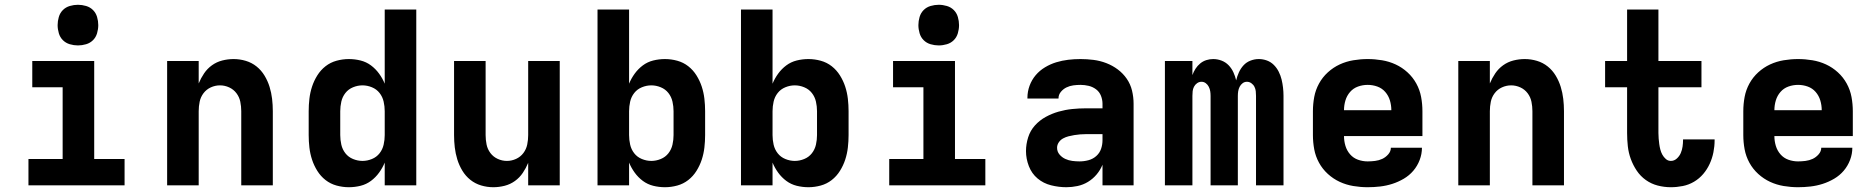

<svg xmlns="http://www.w3.org/2000/svg" viewBox="-20 -775 7840 803"><path d="M99 0V-110H242V-410H115V-520H374V-110H501V0ZM306 -585Q289 -585 272 -590Q255 -595 243 -607Q231 -619 226 -636Q221 -653 221 -670Q221 -687 226 -704Q231 -721 243 -733Q255 -745 272 -750Q289 -755 306 -755Q323 -755 340 -750Q357 -745 369 -733Q381 -721 386 -704Q391 -687 391 -670Q391 -653 386 -636Q381 -619 369 -607Q357 -595 340 -590Q323 -585 306 -585Z M679 0V-520H811V-426Q820 -448 833.5 -468Q847 -488 866.5 -502Q886 -516 909.5 -522Q933 -528 957 -528Q983 -528 1008 -520.5Q1033 -513 1053 -497Q1073 -481 1086.5 -458.5Q1100 -436 1107.5 -411.5Q1115 -387 1118 -361.5Q1121 -336 1121 -310V0H989V-310Q989 -330 985 -349.5Q981 -369 969 -385Q957 -401 938.5 -409.5Q920 -418 900 -418Q880 -418 861.5 -409.5Q843 -401 831 -385Q819 -369 815 -349.5Q811 -330 811 -310V0Z M1439 8Q1413 8 1387.5 1Q1362 -6 1341.5 -22Q1321 -38 1307 -60.5Q1293 -83 1285 -107.5Q1277 -132 1274 -158Q1271 -184 1271 -210V-310Q1271 -336 1274 -362Q1277 -388 1285 -412.5Q1293 -437 1307 -459.5Q1321 -482 1341.5 -498Q1362 -514 1387.5 -521Q1413 -528 1439 -528Q1464 -528 1488 -522Q1512 -516 1531.5 -501.5Q1551 -487 1565.5 -467Q1580 -447 1589 -425V-735H1721V0H1589V-95Q1580 -73 1565.5 -53Q1551 -33 1531.5 -18.5Q1512 -4 1488 2Q1464 8 1439 8ZM1496 -102Q1516 -102 1535.5 -110Q1555 -118 1567.5 -134Q1580 -150 1584.5 -170Q1589 -190 1589 -210V-310Q1589 -330 1584.5 -350Q1580 -370 1567.5 -386Q1555 -402 1535.5 -410Q1516 -418 1496 -418Q1476 -418 1456.5 -410Q1437 -402 1424.5 -386Q1412 -370 1407.5 -350Q1403 -330 1403 -310V-210Q1403 -190 1407.5 -170Q1412 -150 1424.5 -134Q1437 -118 1456.5 -110Q1476 -102 1496 -102Z M2043 8Q2017 8 1992 0.5Q1967 -7 1947 -23Q1927 -39 1913.5 -61.5Q1900 -84 1892.5 -108.5Q1885 -133 1882 -158.5Q1879 -184 1879 -210V-520H2011V-210Q2011 -190 2015 -170.5Q2019 -151 2031 -135Q2043 -119 2061.5 -110.5Q2080 -102 2100 -102Q2120 -102 2138.5 -110.5Q2157 -119 2169 -135Q2181 -151 2185 -170.5Q2189 -190 2189 -210V-520H2321V0H2189V-94Q2180 -72 2166.5 -52Q2153 -32 2133.5 -18Q2114 -4 2090.5 2Q2067 8 2043 8Z M2761 8Q2736 8 2712 2Q2688 -4 2668.5 -18.5Q2649 -33 2634.5 -53Q2620 -73 2611 -95V0H2479V-735H2611V-425Q2620 -447 2634.5 -467Q2649 -487 2668.5 -501.5Q2688 -516 2712 -522Q2736 -528 2761 -528Q2787 -528 2812.5 -521Q2838 -514 2858.5 -498Q2879 -482 2893 -459.5Q2907 -437 2915 -412.5Q2923 -388 2926 -362Q2929 -336 2929 -310V-210Q2929 -184 2926 -158Q2923 -132 2915 -107.5Q2907 -83 2893 -60.5Q2879 -38 2858.5 -22Q2838 -6 2812.5 1Q2787 8 2761 8ZM2704 -102Q2724 -102 2743.5 -110Q2763 -118 2775.5 -134Q2788 -150 2792.5 -170Q2797 -190 2797 -210V-310Q2797 -330 2792.5 -350Q2788 -370 2775.5 -386Q2763 -402 2743.5 -410Q2724 -418 2704 -418Q2684 -418 2664.5 -410Q2645 -402 2632.5 -386Q2620 -370 2615.5 -350Q2611 -330 2611 -310V-210Q2611 -190 2615.5 -170Q2620 -150 2632.5 -134Q2645 -118 2664.5 -110Q2684 -102 2704 -102Z M3361 8Q3336 8 3312 2Q3288 -4 3268.5 -18.5Q3249 -33 3234.5 -53Q3220 -73 3211 -95V0H3079V-735H3211V-425Q3220 -447 3234.5 -467Q3249 -487 3268.5 -501.5Q3288 -516 3312 -522Q3336 -528 3361 -528Q3387 -528 3412.5 -521Q3438 -514 3458.5 -498Q3479 -482 3493 -459.5Q3507 -437 3515 -412.5Q3523 -388 3526 -362Q3529 -336 3529 -310V-210Q3529 -184 3526 -158Q3523 -132 3515 -107.5Q3507 -83 3493 -60.5Q3479 -38 3458.5 -22Q3438 -6 3412.5 1Q3387 8 3361 8ZM3304 -102Q3324 -102 3343.5 -110Q3363 -118 3375.5 -134Q3388 -150 3392.5 -170Q3397 -190 3397 -210V-310Q3397 -330 3392.5 -350Q3388 -370 3375.5 -386Q3363 -402 3343.5 -410Q3324 -418 3304 -418Q3284 -418 3264.5 -410Q3245 -402 3232.5 -386Q3220 -370 3215.5 -350Q3211 -330 3211 -310V-210Q3211 -190 3215.5 -170Q3220 -150 3232.5 -134Q3245 -118 3264.5 -110Q3284 -102 3304 -102Z M3699 0V-110H3842V-410H3715V-520H3974V-110H4101V0ZM3906 -585Q3889 -585 3872 -590Q3855 -595 3843 -607Q3831 -619 3826 -636Q3821 -653 3821 -670Q3821 -687 3826 -704Q3831 -721 3843 -733Q3855 -745 3872 -750Q3889 -755 3906 -755Q3923 -755 3940 -750Q3957 -745 3969 -733Q3981 -721 3986 -704Q3991 -687 3991 -670Q3991 -653 3986 -636Q3981 -619 3969 -607Q3957 -595 3940 -590Q3923 -585 3906 -585Z M4440 8Q4408 8 4376 0Q4344 -8 4319.5 -28.5Q4295 -49 4283 -80Q4271 -111 4271 -143Q4271 -172 4280 -200.5Q4289 -229 4308.5 -250.5Q4328 -272 4353.5 -286Q4379 -300 4407 -308Q4435 -316 4464 -319Q4493 -322 4522 -322H4591V-341Q4591 -358 4584.5 -374.5Q4578 -391 4564 -401.5Q4550 -412 4533 -416Q4516 -420 4499 -420Q4484 -420 4469 -418Q4454 -416 4440.5 -409.5Q4427 -403 4417 -391Q4407 -379 4407 -364V-363H4277V-366Q4277 -392 4286 -416.5Q4295 -441 4311.5 -460.5Q4328 -480 4350.5 -493.5Q4373 -507 4397.5 -514.5Q4422 -522 4447.5 -525Q4473 -528 4499 -528Q4526 -528 4553.5 -524.5Q4581 -521 4607 -511Q4633 -501 4655 -484.5Q4677 -468 4692.5 -445.5Q4708 -423 4714.5 -396Q4721 -369 4721 -341V0H4591V-86Q4582 -64 4566.5 -45.5Q4551 -27 4530.5 -14.5Q4510 -2 4486.5 3Q4463 8 4440 8ZM4495 -100Q4514 -100 4532.5 -105Q4551 -110 4565 -122.5Q4579 -135 4585 -152.5Q4591 -170 4591 -189V-214H4522Q4510 -214 4497.5 -213Q4485 -212 4473 -210Q4461 -208 4449 -205Q4437 -202 4426 -196Q4415 -190 4408 -179.5Q4401 -169 4401 -157Q4401 -141 4411 -129Q4421 -117 4435 -110.5Q4449 -104 4464.5 -102Q4480 -100 4495 -100Z M4852 0V-520H4967V-461Q4972 -475 4980 -487.5Q4988 -500 4999.5 -509.5Q5011 -519 5025 -523.5Q5039 -528 5054 -528Q5072 -528 5089 -521.5Q5106 -515 5118.5 -502Q5131 -489 5138.5 -472.5Q5146 -456 5150 -439Q5154 -456 5161.5 -472.5Q5169 -489 5181 -502Q5193 -515 5210 -521.5Q5227 -528 5244 -528H5245Q5262 -528 5278.5 -522Q5295 -516 5307.5 -503.5Q5320 -491 5328 -475Q5336 -459 5340 -442.5Q5344 -426 5346 -408.5Q5348 -391 5348 -374V0H5233V-374Q5233 -384 5232 -393.5Q5231 -403 5226.5 -412Q5222 -421 5213.5 -427Q5205 -433 5195 -433Q5185 -433 5177 -427Q5169 -421 5164.5 -412Q5160 -403 5158.5 -393.5Q5157 -384 5157 -374V0H5043V-374Q5043 -384 5041.5 -393.5Q5040 -403 5035.5 -412Q5031 -421 5023 -427Q5015 -433 5005 -433Q4995 -433 4986.5 -427Q4978 -421 4973.5 -412Q4969 -403 4968 -393.5Q4967 -384 4967 -374V0Z M5700 8Q5670 8 5640 3Q5610 -2 5583 -14.5Q5556 -27 5533.5 -47.5Q5511 -68 5496.5 -94.5Q5482 -121 5476.5 -150.5Q5471 -180 5471 -210V-310Q5471 -340 5476.5 -369.5Q5482 -399 5496.5 -425.5Q5511 -452 5533.5 -472.5Q5556 -493 5583 -505.5Q5610 -518 5640 -523Q5670 -528 5700 -528Q5730 -528 5760 -523Q5790 -518 5817 -505.5Q5844 -493 5866.5 -472.5Q5889 -452 5903.5 -425.5Q5918 -399 5923.5 -369.5Q5929 -340 5929 -310V-206H5601Q5601 -185 5607 -165Q5613 -145 5626.5 -129.5Q5640 -114 5659.5 -107Q5679 -100 5700 -100Q5715 -100 5731 -102Q5747 -104 5761 -110.5Q5775 -117 5786 -129.5Q5797 -142 5797 -157H5927Q5927 -131 5917.5 -106Q5908 -81 5891 -61Q5874 -41 5851 -27.5Q5828 -14 5803 -6Q5778 2 5752 5Q5726 8 5700 8ZM5601 -314H5799Q5799 -335 5793 -355Q5787 -375 5773.5 -390.5Q5760 -406 5740.5 -413Q5721 -420 5700 -420Q5679 -420 5659.5 -413Q5640 -406 5626.5 -390.5Q5613 -375 5607 -355Q5601 -335 5601 -314Z M6079 0V-520H6211V-426Q6220 -448 6233.5 -468Q6247 -488 6266.5 -502Q6286 -516 6309.5 -522Q6333 -528 6357 -528Q6383 -528 6408 -520.5Q6433 -513 6453 -497Q6473 -481 6486.5 -458.5Q6500 -436 6507.5 -411.5Q6515 -387 6518 -361.5Q6521 -336 6521 -310V0H6389V-310Q6389 -330 6385 -349.5Q6381 -369 6369 -385Q6357 -401 6338.5 -409.5Q6320 -418 6300 -418Q6280 -418 6261.5 -409.5Q6243 -401 6231 -385Q6219 -369 6215 -349.5Q6211 -330 6211 -310V0Z M6968 8Q6940 8 6913 1Q6886 -6 6863.5 -22Q6841 -38 6825.5 -61Q6810 -84 6800.5 -110Q6791 -136 6788 -163.5Q6785 -191 6785 -219V-410H6693V-520H6785V-735H6916V-520H7096V-410H6916V-219Q6916 -207 6917 -195.5Q6918 -184 6919.5 -172.5Q6921 -161 6924 -149.5Q6927 -138 6932.5 -128Q6938 -118 6947 -110Q6956 -102 6968 -102Q6982 -102 6993 -112Q7004 -122 7009.5 -135Q7015 -148 7017 -162Q7019 -176 7019 -190V-192H7151V-188Q7151 -163 7146 -138Q7141 -113 7130.5 -90Q7120 -67 7103.5 -47.5Q7087 -28 7065 -15Q7043 -2 7018 3Q6993 8 6968 8Z M7500 8Q7470 8 7440 3Q7410 -2 7383 -14.5Q7356 -27 7333.5 -47.5Q7311 -68 7296.5 -94.5Q7282 -121 7276.5 -150.5Q7271 -180 7271 -210V-310Q7271 -340 7276.5 -369.5Q7282 -399 7296.5 -425.5Q7311 -452 7333.5 -472.5Q7356 -493 7383 -505.5Q7410 -518 7440 -523Q7470 -528 7500 -528Q7530 -528 7560 -523Q7590 -518 7617 -505.5Q7644 -493 7666.5 -472.5Q7689 -452 7703.5 -425.5Q7718 -399 7723.5 -369.5Q7729 -340 7729 -310V-206H7401Q7401 -185 7407 -165Q7413 -145 7426.5 -129.5Q7440 -114 7459.5 -107Q7479 -100 7500 -100Q7515 -100 7531 -102Q7547 -104 7561 -110.5Q7575 -117 7586 -129.5Q7597 -142 7597 -157H7727Q7727 -131 7717.5 -106Q7708 -81 7691 -61Q7674 -41 7651 -27.5Q7628 -14 7603 -6Q7578 2 7552 5Q7526 8 7500 8ZM7401 -314H7599Q7599 -335 7593 -355Q7587 -375 7573.5 -390.5Q7560 -406 7540.5 -413Q7521 -420 7500 -420Q7479 -420 7459.5 -413Q7440 -406 7426.5 -390.5Q7413 -375 7407 -355Q7401 -335 7401 -314Z"/></svg>

Font: Iosevka Extrabold Extended
Style: Regular
Weight: 800
Width: 7
Monospace: yes
Designer: Belleve Invis
Foundry: Belleve Invis
Version: Version 32.5.0; ttfautohint (v1.8.4)